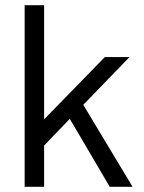

<svg xmlns="http://www.w3.org/2000/svg" viewBox="-20 -720 556 740"><path d="M150 -700V-260L384 -500H479L301 -316L491 0H403L249 -262L150 -159V0H75V-700Z"/></svg>

Font: MedMera Sans
Style: Regular
Weight: 400
Designer: Kasper Nordkvist
Foundry: UNCUT.wtf
Version: Version 1.300